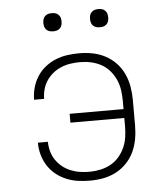

<svg xmlns="http://www.w3.org/2000/svg" viewBox="-52 -765 704 820"><g transform="rotate(-5 300.0 -355.5)"><path d="M302 8Q276 8 250.5 4.5Q225 1 200.5 -9Q176 -19 155.5 -35.5Q135 -52 121 -74Q107 -96 100 -121.5Q93 -147 93 -173H136Q136 -153 141.5 -132.5Q147 -112 158.5 -95Q170 -78 186 -65Q202 -52 221.5 -44Q241 -36 261.5 -33Q282 -30 302 -30Q326 -30 349 -35Q372 -40 392.5 -51Q413 -62 428.5 -80Q444 -98 453.5 -119Q463 -140 466.5 -163.5Q470 -187 470 -210V-246H239V-284H470V-320Q470 -343 466.5 -366.5Q463 -390 453.5 -411Q444 -432 428.5 -450Q413 -468 392.5 -479Q372 -490 349 -495Q326 -500 302 -500Q282 -500 261.5 -497Q241 -494 221.5 -486Q202 -478 186 -465Q170 -452 158.5 -435Q147 -418 141.5 -397.5Q136 -377 136 -357H93Q93 -383 100 -408.5Q107 -434 121 -456Q135 -478 155.5 -494.5Q176 -511 200.5 -521Q225 -531 250.5 -534.5Q276 -538 302 -538Q331 -538 359.5 -532.5Q388 -527 413.5 -513.5Q439 -500 459 -479Q479 -458 491 -432Q503 -406 508 -377.5Q513 -349 513 -320V-210Q513 -181 508 -152.5Q503 -124 491 -98Q479 -72 459 -51Q439 -30 413.5 -16.5Q388 -3 359.5 2.5Q331 8 302 8ZM400 -641Q392 -641 384.5 -643Q377 -645 371 -651Q365 -657 363 -664.5Q361 -672 361 -680Q361 -688 363 -695.5Q365 -703 371 -709Q377 -715 384.5 -717Q392 -719 400 -719Q408 -719 415.5 -717Q423 -715 429 -709Q435 -703 437 -695.5Q439 -688 439 -680Q439 -672 437 -664.5Q435 -657 429 -651Q423 -645 415.5 -643Q408 -641 400 -641ZM200 -641Q192 -641 184.5 -643Q177 -645 171 -651Q165 -657 163 -664.5Q161 -672 161 -680Q161 -688 163 -695.5Q165 -703 171 -709Q177 -715 184.5 -717Q192 -719 200 -719Q208 -719 215.5 -717Q223 -715 229 -709Q235 -703 237 -695.5Q239 -688 239 -680Q239 -672 237 -664.5Q235 -657 229 -651Q223 -645 215.5 -643Q208 -641 200 -641Z"/></g></svg>

Font: Iosevka Curly XLtEx
Style: Regular
Weight: 200
Width: 7
Monospace: yes
Designer: Belleve Invis
Foundry: Belleve Invis
Version: Version 11.1.0; ttfautohint (v1.8.3)